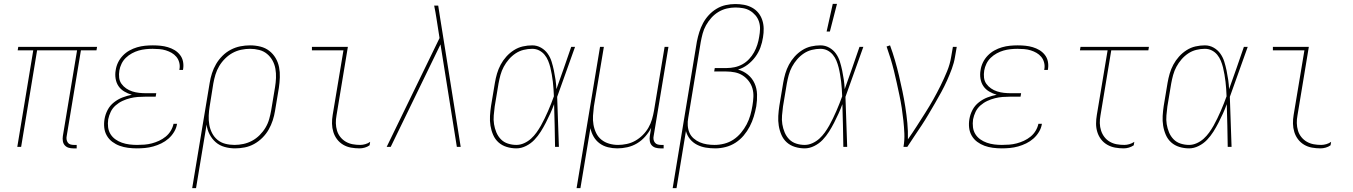

<svg xmlns="http://www.w3.org/2000/svg" viewBox="-20 -764 7040 999"><path d="M379 8H361Q348 8 336.5 4.5Q325 1 317 -8Q309 -17 307 -30Q305 -43 307 -56L381 -502H173L90 0H70L153 -502H72L75 -520H485L482 -502H401L327 -56Q325 -47 326.5 -38Q328 -29 333 -22Q338 -15 346.5 -12.5Q355 -10 364 -10H379Z M692 8Q669 8 646 5Q623 2 602.5 -5.5Q582 -13 564.5 -26Q547 -39 536 -58Q525 -77 522.5 -99.5Q520 -122 524 -145Q528 -169 540 -192Q552 -215 573 -231.5Q594 -248 617.5 -257Q641 -266 666 -271Q645 -277 626.5 -288Q608 -299 596.5 -316Q585 -333 581.5 -355Q578 -377 582 -399Q585 -420 594.5 -439.5Q604 -459 619.5 -475Q635 -491 654 -501.5Q673 -512 693.5 -518Q714 -524 734.5 -526Q755 -528 775 -528Q796 -528 815.5 -526Q835 -524 853.5 -518.5Q872 -513 888 -503.5Q904 -494 916 -479Q928 -464 932 -445Q936 -426 933 -406L932 -400H913L914 -405Q917 -422 912.5 -439Q908 -456 897.5 -468.5Q887 -481 873 -489Q859 -497 843 -502Q827 -507 809 -508.5Q791 -510 774 -510Q756 -510 737.5 -508Q719 -506 701.5 -501Q684 -496 666.5 -486.5Q649 -477 635 -463.5Q621 -450 612.5 -432.5Q604 -415 601 -397Q598 -378 600 -360Q602 -342 612 -328Q622 -314 636.5 -304Q651 -294 668 -288.5Q685 -283 703 -281Q721 -279 740 -279H793L790 -261H737Q717 -261 697 -259.5Q677 -258 657 -253Q637 -248 617.5 -239Q598 -230 581.5 -215.5Q565 -201 556 -182Q547 -163 543 -143Q540 -122 542.5 -102Q545 -82 555 -66Q565 -50 580.5 -39Q596 -28 614.5 -21.5Q633 -15 653 -12.5Q673 -10 693 -10Q712 -10 731.5 -11.5Q751 -13 770 -18Q789 -23 807.5 -31.5Q826 -40 842 -53Q858 -66 868.5 -83.5Q879 -101 883 -120H902L901 -119Q898 -98 886 -78Q874 -58 857 -43Q840 -28 819.5 -18Q799 -8 777.5 -2Q756 4 734.5 6Q713 8 692 8Z M980 215 1071 -333Q1075 -358 1083 -383Q1091 -408 1104.5 -431Q1118 -454 1137.5 -473.5Q1157 -493 1181 -505.5Q1205 -518 1230.5 -523Q1256 -528 1281 -528Q1309 -528 1335 -521.5Q1361 -515 1381 -499.5Q1401 -484 1414 -462Q1427 -440 1432 -414.5Q1437 -389 1436 -361.5Q1435 -334 1431 -307L1411 -187Q1407 -162 1399 -137.5Q1391 -113 1378 -90Q1365 -67 1345.5 -47.5Q1326 -28 1302.5 -15Q1279 -2 1253.5 3Q1228 8 1203 8Q1175 8 1148.5 0.5Q1122 -7 1102.5 -24Q1083 -41 1070.5 -65Q1058 -89 1055 -116L1000 215ZM1200 -10Q1223 -10 1246.5 -15Q1270 -20 1291.5 -31.5Q1313 -43 1331 -61Q1349 -79 1361.5 -100Q1374 -121 1380.5 -144Q1387 -167 1391 -190L1411 -310Q1415 -334 1416 -358.5Q1417 -383 1413 -406Q1409 -429 1398 -449Q1387 -469 1369.5 -483.5Q1352 -498 1329 -504Q1306 -510 1281 -510Q1258 -510 1234.5 -505Q1211 -500 1190 -488.5Q1169 -477 1151 -459Q1133 -441 1120.5 -420Q1108 -399 1101 -376Q1094 -353 1090 -330L1071 -211Q1067 -187 1066 -162.5Q1065 -138 1069 -115Q1073 -92 1083.5 -71.5Q1094 -51 1111.5 -36.5Q1129 -22 1152 -16Q1175 -10 1200 -10Z M1851 8Q1828 8 1806 4Q1784 0 1765.5 -11Q1747 -22 1734 -39Q1721 -56 1714.5 -77Q1708 -98 1707.5 -120.5Q1707 -143 1711 -166L1767 -502H1603V-520H1790L1731 -164Q1727 -143 1727.5 -123Q1728 -103 1733.5 -84.5Q1739 -66 1751 -51Q1763 -36 1779.5 -26.5Q1796 -17 1815 -13.5Q1834 -10 1854 -10Q1867 -10 1881 -14Q1895 -18 1906 -26L1903 -8Q1892 0 1878 4Q1864 8 1851 8Z M2013 0H1992L2267 -566L2251 -668Q2248 -685 2245.5 -701.5Q2243 -718 2239 -735H2260L2270 -671L2283 -590L2377 0H2357L2272 -533Z M2667 8Q2641 8 2616.5 0.5Q2592 -7 2574 -23Q2556 -39 2546 -62Q2536 -85 2532 -110Q2528 -135 2529.5 -161Q2531 -187 2535 -213L2555 -333Q2559 -357 2566 -381Q2573 -405 2585 -427.5Q2597 -450 2614.5 -469.5Q2632 -489 2654 -503Q2676 -517 2700.5 -522.5Q2725 -528 2749 -528Q2774 -528 2795 -516Q2816 -504 2829.5 -485Q2843 -466 2850 -443.5Q2857 -421 2862 -397Q2867 -373 2870.5 -349Q2874 -325 2875 -300Q2895 -355 2914 -410Q2933 -465 2952 -520H2972Q2948 -455 2925.5 -390Q2903 -325 2879 -260Q2882 -195 2883.5 -130Q2885 -65 2888 0H2868Q2867 -55 2866 -110.5Q2865 -166 2863 -222Q2854 -197 2843 -173Q2832 -149 2820 -125.5Q2808 -102 2793.5 -79Q2779 -56 2760.5 -36.5Q2742 -17 2717 -4.5Q2692 8 2667 8ZM2667 -10Q2687 -10 2707 -19Q2727 -28 2743 -42.5Q2759 -57 2771.5 -74.5Q2784 -92 2794.5 -110.5Q2805 -129 2814 -148Q2823 -167 2831.5 -186Q2840 -205 2847.5 -224.5Q2855 -244 2862 -263Q2861 -282 2860 -301Q2859 -320 2856.5 -339Q2854 -358 2851 -376.5Q2848 -395 2843.5 -413Q2839 -431 2832 -448Q2825 -465 2813.5 -479Q2802 -493 2785.5 -501.5Q2769 -510 2749 -510Q2727 -510 2704.5 -504.5Q2682 -499 2662.5 -486Q2643 -473 2627.5 -455Q2612 -437 2601 -416.5Q2590 -396 2584 -374Q2578 -352 2574 -330L2554 -210Q2551 -187 2549 -163.5Q2547 -140 2550.5 -118Q2554 -96 2562.5 -75.5Q2571 -55 2586 -39.5Q2601 -24 2622.5 -17Q2644 -10 2667 -10Z M2980 215 3102 -520H3122L3070 -210Q3067 -186 3065.5 -162Q3064 -138 3068 -115Q3072 -92 3082 -71.5Q3092 -51 3109.5 -37Q3127 -23 3149.5 -16.5Q3172 -10 3196 -10Q3218 -10 3241.5 -15Q3265 -20 3286 -32Q3307 -44 3324.5 -61.5Q3342 -79 3354 -100Q3366 -121 3372.5 -143.5Q3379 -166 3383 -189L3438 -520H3458L3381 -56Q3379 -47 3380.5 -38Q3382 -29 3387.5 -22Q3393 -15 3401.5 -12.5Q3410 -10 3419 -10H3433V8H3416Q3403 8 3391 4.5Q3379 1 3371 -8Q3363 -17 3361 -30Q3359 -43 3361 -56L3368 -99Q3356 -75 3337 -53.5Q3318 -32 3294.5 -18Q3271 -4 3244.5 2Q3218 8 3192 8Q3167 8 3143 2Q3119 -4 3100 -18Q3081 -32 3069 -52.5Q3057 -73 3052 -97L3000 215Z M3480 215 3606 -548Q3611 -573 3618.5 -597Q3626 -621 3638 -643.5Q3650 -666 3668 -685.5Q3686 -705 3708.5 -718.5Q3731 -732 3756 -737.5Q3781 -743 3806 -743Q3829 -743 3851 -739Q3873 -735 3892.5 -724.5Q3912 -714 3925.5 -697.5Q3939 -681 3946 -660Q3953 -639 3953.5 -616Q3954 -593 3950 -570Q3946 -543 3936.5 -517Q3927 -491 3910 -468Q3893 -445 3870 -427.5Q3847 -410 3820 -402Q3849 -394 3871.5 -375.5Q3894 -357 3906 -330.5Q3918 -304 3919 -273Q3920 -242 3915 -211Q3910 -184 3902 -157.5Q3894 -131 3881 -106Q3868 -81 3849.5 -59Q3831 -37 3807 -21.5Q3783 -6 3755.5 1Q3728 8 3702 8Q3676 8 3652 4Q3628 0 3606.5 -11Q3585 -22 3570 -40.5Q3555 -59 3549 -82L3500 215ZM3698 -10Q3723 -10 3748.5 -16.5Q3774 -23 3796 -37.5Q3818 -52 3835.5 -73Q3853 -94 3865 -117Q3877 -140 3884 -164.5Q3891 -189 3895 -214Q3899 -237 3900 -260Q3901 -283 3895 -304Q3889 -325 3875.5 -342.5Q3862 -360 3844 -371.5Q3826 -383 3804 -387.5Q3782 -392 3759 -392H3696L3699 -410H3762Q3782 -410 3803 -414.5Q3824 -419 3843 -429.5Q3862 -440 3877.5 -456.5Q3893 -473 3903.5 -492Q3914 -511 3920.5 -531.5Q3927 -552 3930 -572Q3934 -593 3934.5 -613Q3935 -633 3929 -651.5Q3923 -670 3910.5 -684.5Q3898 -699 3882 -708.5Q3866 -718 3846 -721.5Q3826 -725 3806 -725Q3784 -725 3761 -719.5Q3738 -714 3717.5 -701.5Q3697 -689 3681 -671Q3665 -653 3653.5 -632.5Q3642 -612 3636 -589.5Q3630 -567 3626 -545L3561 -151Q3557 -131 3558.5 -110.5Q3560 -90 3567.5 -73Q3575 -56 3589.5 -43.5Q3604 -31 3621.5 -23.5Q3639 -16 3658.5 -13Q3678 -10 3698 -10Z M4167 8Q4141 8 4116.5 0.5Q4092 -7 4074 -23Q4056 -39 4046 -62Q4036 -85 4032 -110Q4028 -135 4029.5 -161Q4031 -187 4035 -213L4055 -333Q4059 -357 4066 -381Q4073 -405 4085 -427.5Q4097 -450 4114.5 -469.5Q4132 -489 4154 -503Q4176 -517 4200.5 -522.5Q4225 -528 4249 -528Q4274 -528 4295 -516Q4316 -504 4329.5 -485Q4343 -466 4350 -443.5Q4357 -421 4362 -397Q4367 -373 4370.5 -349Q4374 -325 4375 -300Q4395 -355 4414 -410Q4433 -465 4452 -520H4472Q4448 -455 4425.5 -390Q4403 -325 4379 -260Q4382 -195 4383.5 -130Q4385 -65 4388 0H4368Q4367 -55 4366 -110.5Q4365 -166 4363 -222Q4354 -197 4343 -173Q4332 -149 4320 -125.5Q4308 -102 4293.5 -79Q4279 -56 4260.5 -36.5Q4242 -17 4217 -4.5Q4192 8 4167 8ZM4167 -10Q4187 -10 4207 -19Q4227 -28 4243 -42.5Q4259 -57 4271.5 -74.5Q4284 -92 4294.5 -110.5Q4305 -129 4314 -148Q4323 -167 4331.5 -186Q4340 -205 4347.5 -224.5Q4355 -244 4362 -263Q4361 -282 4360 -301Q4359 -320 4356.5 -339Q4354 -358 4351 -376.5Q4348 -395 4343.5 -413Q4339 -431 4332 -448Q4325 -465 4313.5 -479Q4302 -493 4285.5 -501.5Q4269 -510 4249 -510Q4227 -510 4204.5 -504.5Q4182 -499 4162.5 -486Q4143 -473 4127.5 -455Q4112 -437 4101 -416.5Q4090 -396 4084 -374Q4078 -352 4074 -330L4054 -210Q4051 -187 4049 -163.5Q4047 -140 4050.5 -118Q4054 -96 4062.5 -75.5Q4071 -55 4086 -39.5Q4101 -24 4122.5 -17Q4144 -10 4167 -10ZM4281 -600 4313 -744H4335L4298 -600Z M4681 0Q4687 -35 4685.5 -69Q4684 -103 4680.5 -136Q4677 -169 4672 -202Q4667 -235 4660 -267.5Q4653 -300 4646 -332.5Q4639 -365 4631 -397Q4623 -429 4613.5 -460Q4604 -491 4593 -522L4611 -528Q4625 -490 4636.5 -450.5Q4648 -411 4657.5 -370.5Q4667 -330 4675.5 -289.5Q4684 -249 4690.5 -207.5Q4697 -166 4701 -124Q4705 -82 4704 -39Q4728 -73 4750 -107.5Q4772 -142 4794 -176.5Q4816 -211 4836 -246.5Q4856 -282 4874 -318.5Q4892 -355 4907.5 -392.5Q4923 -430 4929 -468L4938 -520H4958L4949 -468Q4944 -437 4932.5 -406Q4921 -375 4907.5 -345Q4894 -315 4878 -285.5Q4862 -256 4845 -227Q4828 -198 4811 -169Q4794 -140 4775.5 -112Q4757 -84 4738 -56Q4719 -28 4701 0Z M5192 8Q5169 8 5146 5Q5123 2 5102.5 -5.5Q5082 -13 5064.5 -26Q5047 -39 5036 -58Q5025 -77 5022.5 -99.5Q5020 -122 5024 -145Q5028 -169 5040 -192Q5052 -215 5073 -231.5Q5094 -248 5117.5 -257Q5141 -266 5166 -271Q5145 -277 5126.5 -288Q5108 -299 5096.5 -316Q5085 -333 5081.5 -355Q5078 -377 5082 -399Q5085 -420 5094.5 -439.5Q5104 -459 5119.5 -475Q5135 -491 5154 -501.5Q5173 -512 5193.5 -518Q5214 -524 5234.5 -526Q5255 -528 5275 -528Q5296 -528 5315.5 -526Q5335 -524 5353.5 -518.5Q5372 -513 5388 -503.5Q5404 -494 5416 -479Q5428 -464 5432 -445Q5436 -426 5433 -406L5432 -400H5413L5414 -405Q5417 -422 5412.5 -439Q5408 -456 5397.5 -468.5Q5387 -481 5373 -489Q5359 -497 5343 -502Q5327 -507 5309 -508.5Q5291 -510 5274 -510Q5256 -510 5237.5 -508Q5219 -506 5201.5 -501Q5184 -496 5166.5 -486.5Q5149 -477 5135 -463.5Q5121 -450 5112.5 -432.5Q5104 -415 5101 -397Q5098 -378 5100 -360Q5102 -342 5112 -328Q5122 -314 5136.5 -304Q5151 -294 5168 -288.5Q5185 -283 5203 -281Q5221 -279 5240 -279H5293L5290 -261H5237Q5217 -261 5197 -259.5Q5177 -258 5157 -253Q5137 -248 5117.5 -239Q5098 -230 5081.5 -215.5Q5065 -201 5056 -182Q5047 -163 5043 -143Q5040 -122 5042.5 -102Q5045 -82 5055 -66Q5065 -50 5080.5 -39Q5096 -28 5114.5 -21.5Q5133 -15 5153 -12.5Q5173 -10 5193 -10Q5212 -10 5231.5 -11.5Q5251 -13 5270 -18Q5289 -23 5307.5 -31.5Q5326 -40 5342 -53Q5358 -66 5368.5 -83.5Q5379 -101 5383 -120H5402L5401 -119Q5398 -98 5386 -78Q5374 -58 5357 -43Q5340 -28 5319.5 -18Q5299 -8 5277.5 -2Q5256 4 5234.5 6Q5213 8 5192 8Z M5827 8Q5804 8 5782 4Q5760 0 5741 -11Q5722 -22 5709 -39Q5696 -56 5689.5 -77Q5683 -98 5683 -120.5Q5683 -143 5687 -166L5743 -502H5599L5602 -520H5958L5955 -502H5762L5706 -164Q5702 -143 5702.5 -123Q5703 -103 5709 -84.5Q5715 -66 5726.5 -51Q5738 -36 5754.5 -26.5Q5771 -17 5790 -13.5Q5809 -10 5830 -10Q5843 -10 5856.5 -14Q5870 -18 5882 -26L5879 -8Q5867 0 5853.5 4Q5840 8 5827 8Z M6167 8Q6141 8 6116.5 0.5Q6092 -7 6074 -23Q6056 -39 6046 -62Q6036 -85 6032 -110Q6028 -135 6029.5 -161Q6031 -187 6035 -213L6055 -333Q6059 -357 6066 -381Q6073 -405 6085 -427.5Q6097 -450 6114.5 -469.5Q6132 -489 6154 -503Q6176 -517 6200.5 -522.5Q6225 -528 6249 -528Q6274 -528 6295 -516Q6316 -504 6329.5 -485Q6343 -466 6350 -443.5Q6357 -421 6362 -397Q6367 -373 6370.5 -349Q6374 -325 6375 -300Q6395 -355 6414 -410Q6433 -465 6452 -520H6472Q6448 -455 6425.5 -390Q6403 -325 6379 -260Q6382 -195 6383.5 -130Q6385 -65 6388 0H6368Q6367 -55 6366 -110.5Q6365 -166 6363 -222Q6354 -197 6343 -173Q6332 -149 6320 -125.5Q6308 -102 6293.5 -79Q6279 -56 6260.5 -36.5Q6242 -17 6217 -4.5Q6192 8 6167 8ZM6167 -10Q6187 -10 6207 -19Q6227 -28 6243 -42.5Q6259 -57 6271.5 -74.5Q6284 -92 6294.5 -110.5Q6305 -129 6314 -148Q6323 -167 6331.5 -186Q6340 -205 6347.5 -224.5Q6355 -244 6362 -263Q6361 -282 6360 -301Q6359 -320 6356.5 -339Q6354 -358 6351 -376.5Q6348 -395 6343.5 -413Q6339 -431 6332 -448Q6325 -465 6313.5 -479Q6302 -493 6285.5 -501.5Q6269 -510 6249 -510Q6227 -510 6204.5 -504.5Q6182 -499 6162.5 -486Q6143 -473 6127.5 -455Q6112 -437 6101 -416.5Q6090 -396 6084 -374Q6078 -352 6074 -330L6054 -210Q6051 -187 6049 -163.5Q6047 -140 6050.5 -118Q6054 -96 6062.5 -75.5Q6071 -55 6086 -39.5Q6101 -24 6122.5 -17Q6144 -10 6167 -10Z M6851 8Q6828 8 6806 4Q6784 0 6765.5 -11Q6747 -22 6734 -39Q6721 -56 6714.5 -77Q6708 -98 6707.5 -120.5Q6707 -143 6711 -166L6767 -502H6603V-520H6790L6731 -164Q6727 -143 6727.5 -123Q6728 -103 6733.5 -84.5Q6739 -66 6751 -51Q6763 -36 6779.5 -26.5Q6796 -17 6815 -13.5Q6834 -10 6854 -10Q6867 -10 6881 -14Q6895 -18 6906 -26L6903 -8Q6892 0 6878 4Q6864 8 6851 8Z"/></svg>

Font: Iosevka Thin Oblique
Style: Regular
Weight: 100
Italic angle: -9°
Monospace: yes
Designer: Belleve Invis
Foundry: Belleve Invis
Version: Version 32.5.0; ttfautohint (v1.8.4)